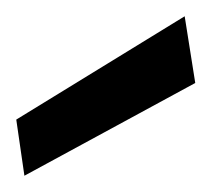

<svg xmlns="http://www.w3.org/2000/svg" viewBox="-20 -763 260 236"><path d="M10 -547 0 -616 207 -743 220 -661Z"/></svg>

Font: DM Sans Medium
Style: Regular
Weight: 500
Designer: Colophon Foundry, Jonny Pinhorn
Foundry: Colophon Foundry
Version: Version 4.004; ttfautohint (v1.8.4.7-5d5b)